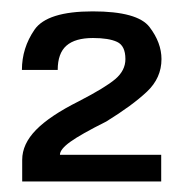

<svg xmlns="http://www.w3.org/2000/svg" viewBox="-20 -702 333 346"><path d="M20 -375V-414Q20 -442.5 45 -468Q70 -493.5 122 -519.5Q169.5 -544 187.8 -559.5Q206 -575 206 -595.5Q206 -619.5 191 -626.5Q176 -633.5 147.5 -633.5Q115.5 -633.5 99.8 -619.8Q84 -606 84 -576H19.5Q19.5 -615.5 42.2 -648.5Q65 -681.5 147 -681.5Q228 -681.5 249.5 -653.2Q271 -625 271 -595.5Q271 -561.5 244.8 -536.8Q218.5 -512 171.5 -483Q125.5 -460 106.8 -446.5Q88 -433 88 -423H270.5V-375Z"/></svg>

Font: Anybody SemiBold
Style: Regular
Weight: 600
Designer: Tyler Finck
Foundry: Etcetera Type Company
Version: Version 1.010; ttfautohint (v1.8.3) -l 8 -r 50 -G 200 -x 14 